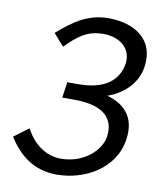

<svg xmlns="http://www.w3.org/2000/svg" viewBox="-85 -822 755 902"><g transform="rotate(10 292.5 -371.0)"><path d="M246 12C381 12 521 -66 541 -209C558 -328 485 -376 417 -394C483 -417 554 -471 566 -561C584 -689 487 -754 360 -754C266 -754 198 -709 122 -642L172 -585C229 -642 272 -677 349 -677C432 -677 485 -627 476 -559C463 -473 395 -424 274 -424H221L210 -349H266C417 -349 461 -286 449 -204C439 -138 362 -65 253 -65C189 -65 125 -102 84 -180L14 -128C68 -43 140 12 246 12Z"/></g></svg>

Font: Cheyenne Sans
Style: Italic
Weight: 400
Italic angle: -8.13011°
Designer: The Public Sans project authors (U.S. Web Design System), Libre Franklin designed by Pablo Impallari and Rodrigo Fuenzal
Foundry: The Cheyenne Sans Project Authors
Version: Version 2.007